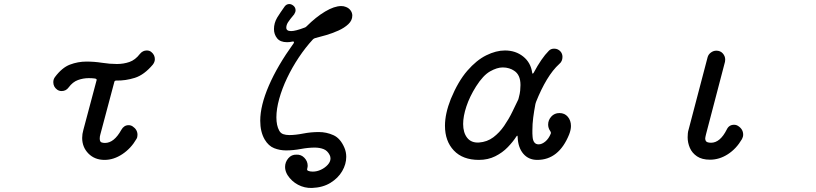

<svg xmlns="http://www.w3.org/2000/svg" viewBox="-20 -768 4040 951"><path d="M730 -510Q747 -496 747 -475Q747 -461 737 -448Q694 -397 648 -382.5Q602 -368 556 -369Q547 -369 546 -361L477 -102Q474 -92 474 -82Q474 -64 485 -62Q489 -61 492.5 -60.5Q496 -60 500 -60Q545 -60 581 -125Q594 -148 617 -148Q628 -148 637 -142Q661 -126 661 -100Q661 -88 656 -80Q629 -33 586 -4.5Q543 24 498 24Q449 24 418 -7.5Q387 -39 387 -85Q387 -104 393 -125L458 -369Q458 -370 458.5 -370.5Q459 -371 459 -372Q459 -377 451 -379Q444 -380 436 -380.5Q428 -381 420 -381Q392 -381 366 -371.5Q340 -362 320 -335Q307 -317 285 -317Q273 -317 263 -324Q244 -338 244 -361Q244 -375 252 -386Q287 -433 326.5 -448Q366 -463 408 -463Q447 -463 485.5 -457Q524 -451 559 -451Q592 -451 621 -461Q650 -471 673 -501Q687 -518 707 -518Q721 -518 730 -510Z M1525 163Q1488 164 1456 147Q1424 130 1404 99Q1392 79 1392 59Q1392 35 1408 16Q1424 -3 1449 -2Q1472 -3 1488 14Q1504 31 1504 53Q1504 58 1502 66Q1501 68 1501 71Q1501 76 1506 78Q1515 82 1529 82Q1550 82 1570 72.5Q1590 63 1603.5 48Q1617 33 1617 17Q1617 8 1613 0Q1602 -22 1582.5 -29.5Q1563 -37 1539 -37Q1507 -37 1469.5 -30Q1432 -23 1397 -23Q1366 -23 1338 -34Q1310 -45 1291 -77Q1269 -115 1269 -170Q1269 -245 1311.5 -343.5Q1354 -442 1434 -553Q1436 -555 1436 -558Q1436 -564 1428 -562Q1415 -559 1402 -559Q1368 -559 1352.5 -578.5Q1337 -598 1337 -624Q1337 -654 1353 -681Q1361 -693 1369.5 -706.5Q1378 -720 1390 -736Q1399 -748 1413 -748Q1423 -748 1433 -740Q1444 -731 1444 -717Q1444 -708 1437 -697Q1415 -671 1406.5 -657.5Q1398 -644 1398 -631Q1398 -614 1422 -614Q1443 -614 1488 -631Q1493 -632 1498 -637Q1545 -684 1590.5 -711Q1636 -738 1670 -738Q1683 -738 1692 -734Q1707 -729 1716 -717Q1725 -705 1725 -691Q1725 -667 1705.5 -648.5Q1686 -630 1656 -616.5Q1626 -603 1595 -594Q1564 -585 1540 -579Q1537 -578 1534.5 -576.5Q1532 -575 1530 -573Q1493 -533 1460 -483.5Q1427 -434 1402 -381.5Q1377 -329 1363 -278.5Q1349 -228 1349 -187Q1349 -146 1363 -121Q1370 -108 1383 -103.5Q1396 -99 1413 -99Q1443 -99 1481.5 -106.5Q1520 -114 1559 -114Q1597 -114 1631.5 -98.5Q1666 -83 1686 -36Q1695 -15 1695 9Q1695 45 1675 79.5Q1655 114 1617 137.5Q1579 161 1525 163Z M2641 24Q2598 24 2572 -6.5Q2546 -37 2544 -89Q2544 -102 2537 -91Q2521 -66 2495 -39Q2469 -12 2433 6Q2397 24 2352 24Q2272 24 2228 -22.5Q2184 -69 2184 -145Q2184 -205 2213 -278Q2249 -365 2294.5 -417.5Q2340 -470 2388.5 -494Q2437 -518 2481 -518Q2534 -518 2571.5 -488Q2609 -458 2616 -408Q2617 -399 2623 -407Q2662 -480 2698 -516Q2708 -527 2725 -527Q2745 -527 2758 -511Q2766 -500 2766 -486Q2766 -464 2750 -451Q2718 -422 2689 -374Q2660 -326 2635 -263Q2634 -260 2633.5 -258Q2633 -256 2632 -253Q2625 -216 2621 -185Q2617 -154 2617 -123Q2617 -115 2617 -106.5Q2617 -98 2618 -90Q2621 -53 2648 -53Q2664 -53 2681 -67Q2698 -81 2708 -106Q2710 -112 2706 -118Q2700 -126 2697.5 -134.5Q2695 -143 2695 -151Q2695 -173 2710.5 -190.5Q2726 -208 2751 -208Q2777 -208 2792.5 -189.5Q2808 -171 2808 -144Q2808 -125 2799 -102Q2748 24 2641 24ZM2352 -62Q2393 -65 2423.5 -88Q2454 -111 2477 -144.5Q2500 -178 2517 -213Q2534 -248 2547 -275Q2548 -278 2548.5 -280Q2549 -282 2550 -286Q2555 -304 2556.5 -319Q2558 -334 2558 -347Q2558 -398 2526 -418Q2516 -425 2501.5 -429.5Q2487 -434 2470 -434Q2442 -434 2407.5 -414.5Q2373 -395 2338 -340Q2306 -289 2290 -240.5Q2274 -192 2274 -154Q2274 -111 2294 -85.5Q2314 -60 2352 -62Z M3497 23Q3457 23 3432.5 6.5Q3408 -10 3397 -35.5Q3386 -61 3386 -88Q3386 -98 3387 -108Q3388 -118 3391 -127L3485 -485Q3489 -499 3501.5 -508Q3514 -517 3528 -517Q3548 -517 3560 -503.5Q3572 -490 3572 -473Q3572 -466 3571 -462L3477 -103Q3476 -97 3474.5 -92Q3473 -87 3473 -83Q3473 -66 3486 -63Q3490 -62 3494 -61.5Q3498 -61 3502 -61Q3547 -61 3580 -127Q3591 -150 3616 -150Q3627 -150 3636 -144Q3661 -128 3661 -101Q3661 -90 3655 -79Q3627 -31 3585 -4Q3543 23 3497 23Z"/></svg>

Font: Kiwi Maru Medium
Style: Regular
Weight: 500
Designer: Hiroki-Chan
Version: Version 1.100